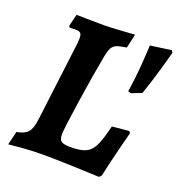

<svg xmlns="http://www.w3.org/2000/svg" viewBox="-121 -752 809 864"><g transform="rotate(20 283.0 -319.5)"><path d="M12 10 28 -55Q65 -61 81 -79.5Q97 -98 102 -141L150 -527Q151 -535 151 -548Q151 -566 144.5 -572.5Q138 -579 121 -579L92 -578L88 -586L102 -643Q129 -643 149 -642L232 -641Q260 -641 311.5 -644.5Q363 -648 380 -649L365 -582Q332 -577 317.5 -571Q303 -565 295.5 -551Q288 -537 282 -505Q266 -422 245 -281.5Q224 -141 224 -116Q224 -91 235.5 -82.5Q247 -74 279 -74Q327 -74 352 -85.5Q377 -97 392 -127.5Q407 -158 423 -225L504 -233L510 -224Q505 -206 488.5 -140Q472 -74 456 -2L446 8Q420 7 334 3.5Q248 0 177 0Q124 0 75 4Q26 8 12 10ZM501 -414 452 -395 438 -399Q449 -470 454 -540.5Q459 -611 459 -626L559 -640L566 -630Q561 -611 542.5 -546Q524 -481 501 -414Z"/></g></svg>

Font: Alegreya SC
Style: Bold Italic
Weight: 700
Italic angle: -7°
Designer: Juan Pablo del Peral
Foundry: Huerta Tipografica
Version: Version 2.007; ttfautohint (v1.6)